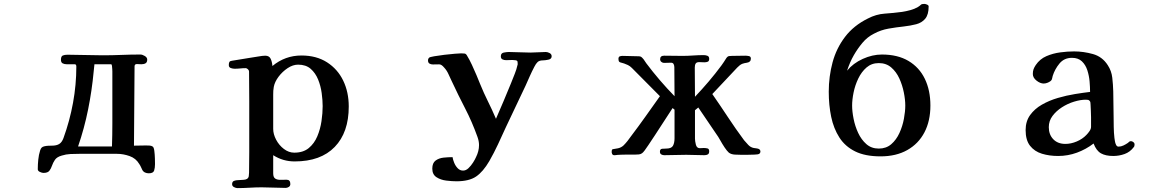

<svg xmlns="http://www.w3.org/2000/svg" viewBox="-20 -794 6040 986"><path d="M557 -427Q557 -430 556.5 -439Q556 -448 555 -456Q554 -464 550 -464H465Q464 -455 463 -445.5Q462 -436 461 -426Q452 -329 432.5 -232Q413 -135 381 -42H555Q556 -72 556.5 -101.5Q557 -131 557 -161ZM776 49Q776 68 771.5 82Q767 96 744 96Q734 96 725 92Q716 88 711 79Q707 71 703.5 63Q700 55 695 48Q678 19 645.5 7.5Q613 -4 581 -4H387Q365 -4 342 -3Q319 -2 297 5Q272 12 262 27Q252 42 247 57Q242 72 233.5 83Q225 94 203 94Q196 94 185 89Q174 84 174 75Q174 51 176.5 26Q179 1 186 -21Q189 -31 194 -36Q199 -41 209 -43Q218 -45 227.5 -45.5Q237 -46 247 -46Q270 -46 284 -54.5Q298 -63 306 -85Q338 -173 355 -266Q372 -359 372 -452Q372 -464 364 -464Q356 -464 347 -464H323Q311 -464 302 -468.5Q293 -473 293 -487Q293 -505 302.5 -509Q312 -513 327 -513Q372 -513 417 -511.5Q462 -510 507 -510Q556 -510 604 -512Q652 -514 701 -514Q711 -514 723.5 -506.5Q736 -499 736 -488Q736 -474 727.5 -469Q719 -464 706 -464Q701 -464 695 -464.5Q689 -465 683 -465Q671 -465 671 -453Q671 -352 669.5 -249.5Q668 -147 668 -46Q683 -46 698.5 -46.5Q714 -47 729 -47Q737 -47 747 -46.5Q757 -46 763 -42Q770 -39 772.5 -19.5Q775 0 775.5 20.5Q776 41 776 49Z M1637 -249Q1637 -279 1632 -316Q1627 -353 1613.5 -386Q1600 -419 1575.5 -440.5Q1551 -462 1511 -462Q1484 -462 1457 -444Q1430 -426 1410.5 -400Q1391 -374 1386 -348Q1384 -338 1383.5 -328Q1383 -318 1383 -308V-132Q1383 -105 1398 -76.5Q1413 -48 1438 -29Q1463 -10 1491 -10Q1537 -10 1565.5 -33.5Q1594 -57 1609.5 -94Q1625 -131 1631 -172Q1637 -213 1637 -249ZM1771 -247Q1771 -114 1699 -39.5Q1627 35 1493 35Q1433 35 1383 3V96Q1383 117 1394 123.5Q1405 130 1421 129.5Q1437 129 1452 129Q1471 129 1471 151Q1471 161 1463 166Q1455 171 1447 171Q1417 171 1385.5 169.5Q1354 168 1324 168Q1294 168 1261.5 170Q1229 172 1199 172Q1192 172 1182 167Q1172 162 1172 152Q1172 139 1181.5 135Q1191 131 1204 131Q1218 130 1229.5 129.5Q1241 129 1248 125Q1256 120 1257.5 111Q1259 102 1259 93Q1259 67 1259.5 40Q1260 13 1260 -13V-274Q1260 -315 1259.5 -351Q1259 -387 1259 -427Q1259 -433 1253 -438.5Q1247 -444 1242 -444Q1227 -444 1213.5 -442.5Q1200 -441 1185 -441Q1176 -441 1165.5 -444.5Q1155 -448 1155 -460Q1155 -470 1158 -475.5Q1161 -481 1171 -482Q1186 -484 1211 -488.5Q1236 -493 1257 -496Q1279 -499 1304 -503.5Q1329 -508 1342 -508Q1362 -508 1369.5 -493Q1377 -478 1379 -455Q1444 -509 1528 -509Q1605 -509 1659.5 -474Q1714 -439 1742.5 -380Q1771 -321 1771 -247Z M2813 -505Q2813 -491 2796 -487.5Q2779 -484 2769 -484Q2750 -484 2741 -475.5Q2732 -467 2724 -451Q2711 -426 2701 -403.5Q2691 -381 2679 -354Q2654 -301 2628.5 -247.5Q2603 -194 2578 -141Q2558 -97 2537.5 -53Q2517 -9 2493 33Q2461 88 2425 112.5Q2389 137 2324 137Q2302 137 2272.5 133.5Q2243 130 2221.5 116Q2200 102 2200 72Q2200 43 2217 30.5Q2234 18 2258 15.5Q2282 13 2304 13Q2306 26 2312.5 42Q2319 58 2330.5 70Q2342 82 2358 82Q2373 82 2386 69.5Q2399 57 2409.5 40.5Q2420 24 2425 12Q2432 -2 2436 -17.5Q2440 -33 2440 -49Q2440 -69 2432 -91Q2404 -169 2369 -236.5Q2334 -304 2299 -379Q2291 -396 2282.5 -414.5Q2274 -433 2261 -447Q2247 -464 2235 -463.5Q2223 -463 2203 -463Q2193 -463 2185.5 -467.5Q2178 -472 2178 -484Q2178 -489 2179 -491.5Q2180 -494 2184 -498Q2187 -501 2209.5 -505Q2232 -509 2261.5 -512.5Q2291 -516 2315.5 -518Q2340 -520 2348 -520Q2359 -520 2366 -519Q2373 -518 2378 -509Q2391 -488 2403.5 -461Q2416 -434 2427 -408Q2438 -382 2445 -364Q2465 -315 2485.5 -274Q2506 -233 2527 -184Q2547 -229 2566 -274.5Q2585 -320 2604 -366Q2614 -391 2623.5 -415Q2633 -439 2637 -458Q2639 -462 2638.5 -466.5Q2638 -471 2638 -475Q2638 -483 2628 -484.5Q2618 -486 2612 -486Q2604 -486 2595.5 -485.5Q2587 -485 2579 -485Q2569 -485 2560.5 -489Q2552 -493 2552 -505Q2552 -521 2567 -524Q2582 -527 2593 -527Q2621 -527 2648.5 -525.5Q2676 -524 2704 -524Q2724 -524 2744 -525.5Q2764 -527 2783 -527Q2792 -527 2802.5 -521.5Q2813 -516 2813 -505Z M3885 -16Q3885 -7 3877 -3Q3874 -1 3854.5 0Q3835 1 3815 1Q3795 1 3788 1Q3774 1 3754.5 0Q3735 -1 3723 -10Q3713 -19 3701 -37Q3689 -55 3678.5 -74Q3668 -93 3659 -105L3566 -242L3549 -228V-82Q3549 -70 3553.5 -51.5Q3558 -33 3574 -33Q3579 -33 3584 -33.5Q3589 -34 3594 -34Q3603 -34 3612.5 -32Q3622 -30 3622 -17Q3622 -5 3615 -1Q3608 3 3597 3Q3574 3 3550.5 2Q3527 1 3504 1Q3478 1 3447.5 2Q3417 3 3391 3Q3383 3 3376 -1Q3369 -5 3369 -15Q3369 -29 3380.5 -30Q3392 -31 3401 -31Q3428 -31 3436 -45.5Q3444 -60 3444 -84V-231L3434 -239L3343 -99Q3339 -93 3330 -79.5Q3321 -66 3310.5 -50Q3300 -34 3291 -22Q3282 -10 3277 -7Q3270 -2 3261 -1Q3252 0 3240 0Q3230 0 3218 0Q3206 0 3193 0Q3189 0 3170 0.5Q3151 1 3138 3Q3127 4 3123.5 -3.5Q3120 -11 3121.5 -19.5Q3123 -28 3128 -28Q3138 -29 3154 -32.5Q3170 -36 3182 -47Q3193 -58 3202.5 -70Q3212 -82 3221 -95Q3259 -145 3295.5 -196.5Q3332 -248 3369 -300L3225 -445Q3215 -455 3204.5 -460Q3194 -465 3185 -468Q3176 -471 3169.5 -472.5Q3163 -474 3161 -476Q3156 -480 3156 -491Q3156 -502 3162.5 -504.5Q3169 -507 3177 -507Q3194 -507 3218.5 -506Q3243 -505 3260 -505Q3268 -505 3272.5 -502Q3277 -499 3282 -493Q3286 -489 3290.5 -481.5Q3295 -474 3299 -469Q3365 -381 3444 -300Q3444 -332 3443.5 -375Q3443 -418 3443 -449Q3443 -457 3439.5 -464.5Q3436 -472 3426 -472Q3419 -472 3408 -471.5Q3397 -471 3390 -471Q3383 -471 3376.5 -476Q3370 -481 3370 -490Q3370 -508 3391 -508Q3414 -508 3438 -507.5Q3462 -507 3485 -507Q3512 -507 3539.5 -509Q3567 -511 3594 -511Q3604 -511 3613 -507.5Q3622 -504 3622 -492Q3622 -480 3614.5 -477Q3607 -474 3597 -474Q3590 -474 3584 -474.5Q3578 -475 3571 -475Q3557 -475 3552.5 -467.5Q3548 -460 3548 -447Q3548 -410 3548.5 -372.5Q3549 -335 3549 -297Q3585 -335 3619.5 -375.5Q3654 -416 3685 -458Q3690 -465 3697.5 -476Q3705 -487 3709 -494Q3716 -505 3724 -506Q3732 -507 3739 -507Q3756 -507 3773.5 -507.5Q3791 -508 3808 -508Q3816 -508 3826 -506Q3836 -504 3836 -493Q3836 -475 3816 -472Q3809 -471 3802.5 -469.5Q3796 -468 3791 -466Q3784 -463 3777.5 -457.5Q3771 -452 3766 -447L3638 -311Q3679 -252 3718.5 -192Q3758 -132 3801 -74Q3811 -62 3823 -49.5Q3835 -37 3851 -34Q3858 -33 3865.5 -32Q3873 -31 3879 -28Q3885 -23 3885 -16Z M4629 -252Q4629 -282 4621.5 -319.5Q4614 -357 4598.5 -391Q4583 -425 4557 -447.5Q4531 -470 4493 -470Q4456 -470 4430 -447.5Q4404 -425 4387.5 -390.5Q4371 -356 4363.5 -319Q4356 -282 4356 -252Q4356 -222 4363.5 -184Q4371 -146 4387 -111.5Q4403 -77 4429 -54Q4455 -31 4493 -31Q4531 -31 4557 -53.5Q4583 -76 4599 -111Q4615 -146 4622 -184Q4629 -222 4629 -252ZM4758 -252Q4758 -173 4727.5 -114.5Q4697 -56 4639.5 -23.5Q4582 9 4502 9Q4423 9 4371.5 -16.5Q4320 -42 4290.5 -88Q4261 -134 4248.5 -194Q4236 -254 4236 -323Q4236 -401 4255.5 -473.5Q4275 -546 4319.5 -604.5Q4364 -663 4437 -699Q4479 -721 4523.5 -724Q4568 -727 4613 -733Q4633 -736 4655 -742Q4677 -748 4694 -758Q4705 -765 4709 -769.5Q4713 -774 4727 -774Q4732 -774 4740.5 -770.5Q4749 -767 4749 -761Q4749 -719 4731.5 -698Q4714 -677 4685 -669.5Q4656 -662 4621 -658Q4583 -654 4543 -647Q4503 -640 4468 -621Q4434 -604 4409 -574Q4384 -544 4365 -511Q4354 -492 4345.5 -472Q4337 -452 4330 -431Q4361 -469 4410.5 -491.5Q4460 -514 4509 -514Q4590 -514 4645.5 -481Q4701 -448 4729.5 -389Q4758 -330 4758 -252Z M5583 -171Q5583 -176 5583 -191.5Q5583 -207 5582 -225Q5581 -243 5580.5 -257Q5580 -271 5578 -273Q5573 -280 5568.5 -281Q5564 -282 5556 -282Q5529 -282 5496 -272Q5463 -262 5433.5 -243Q5404 -224 5385 -198.5Q5366 -173 5366 -141Q5366 -103 5389 -79Q5412 -55 5451 -55Q5480 -55 5509.5 -67.5Q5539 -80 5559 -101Q5567 -109 5575 -120.5Q5583 -132 5583 -143ZM5806 -48Q5806 -42 5802 -38Q5783 -13 5755 -3Q5727 7 5697 7Q5658 7 5634 -6.5Q5610 -20 5596 -57Q5557 -27 5510.5 -10Q5464 7 5414 7Q5369 7 5331 -4.5Q5293 -16 5270 -45Q5247 -74 5247 -126Q5247 -171 5270 -203Q5293 -235 5330.5 -256.5Q5368 -278 5412.5 -291Q5457 -304 5500.5 -311Q5544 -318 5578 -322Q5578 -346 5575.5 -375.5Q5573 -405 5564 -433Q5555 -461 5536 -479Q5517 -497 5485 -497Q5445 -497 5421 -468Q5397 -439 5386 -404Q5385 -400 5383.5 -393Q5382 -386 5380 -383Q5374 -375 5362 -370Q5350 -365 5340 -365Q5322 -365 5303 -380Q5284 -395 5284 -414Q5284 -428 5287.5 -438Q5291 -448 5299 -460Q5320 -491 5353.5 -505.5Q5387 -520 5424.5 -525Q5462 -530 5496 -530Q5544 -530 5592.5 -516.5Q5641 -503 5669 -459Q5688 -430 5692 -395Q5696 -360 5697 -325Q5698 -290 5698 -254.5Q5698 -219 5699 -184Q5699 -172 5699.5 -142Q5700 -112 5703 -86Q5704 -80 5705.5 -69.5Q5707 -59 5711.5 -50Q5716 -41 5724 -41Q5737 -41 5749.5 -47Q5762 -53 5772 -60Q5777 -65 5780 -67Q5783 -69 5789 -69Q5794 -69 5801 -63.5Q5808 -58 5806 -48Z"/></svg>

Font: Kaisei Tokumin ExtraBold
Style: Regular
Weight: 800
Designer: Font-Kai, 金井和夫
Foundry: KAZUO KANAI
Version: Version 5.003